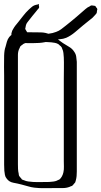

<svg xmlns="http://www.w3.org/2000/svg" viewBox="-46 -924 514 975"><path d="M238 31Q216 31 184 31.5Q152 32 129 29Q112 27 96 22Q80 17 63 13Q44 8 22 4Q0 0 -12 -17Q-19 -25 -21 -36Q-23 -47 -24 -57Q-25 -72 -25 -87.5Q-25 -103 -25 -118V-540Q-25 -555 -25.5 -584Q-26 -613 -25 -642Q-24 -671 -18 -686Q-15 -698 -11 -712Q-7 -726 1 -736Q14 -752 33 -755.5Q52 -759 71 -760H116Q139 -760 162 -759.5Q185 -759 206 -750Q225 -743 241.5 -729.5Q258 -716 274 -705Q289 -695 305 -686Q321 -677 331 -661Q339 -650 341 -636.5Q343 -623 344 -610V-53Q344 -41 343 -30Q342 -19 339 -8L336 2Q335 3 333.5 5Q332 7 330 9Q328 11 325.5 14.5Q323 18 320 20Q317 21 313.5 22Q310 23 307 25Q291 31 273 31Q255 31 238 31ZM45 -606V-91Q45 -79 45.5 -66.5Q46 -54 49 -42Q49 -37 51 -31L58 -22Q60 -21 61.5 -18.5Q63 -16 64 -14Q69 -10 75 -9Q86 -4 97.5 -2.5Q109 -1 122 0Q142 1 163 0.5Q184 0 204 0Q215 -1 224.5 -2Q234 -3 244 -7Q246 -9 249.5 -10Q253 -11 255 -12Q263 -18 268.5 -28.5Q274 -39 276 -49Q279 -63 278.5 -78Q278 -93 278 -107V-520Q278 -543 278.5 -576.5Q279 -610 278 -632Q277 -644 276 -655Q275 -666 270 -676Q269 -678 268 -681.5Q267 -685 265 -686Q264 -688 262.5 -689.5Q261 -691 259 -692Q256 -694 253.5 -697Q251 -700 248 -701Q241 -705 232 -706.5Q223 -708 215 -709Q193 -711 161 -711Q129 -711 106 -709Q99 -708 91 -707Q83 -706 77 -703Q74 -702 72 -700.5Q70 -699 68 -697Q66 -696 63.5 -694Q61 -692 59 -690Q57 -689 56 -686Q55 -683 54 -681Q45 -665 45 -645.5Q45 -626 45 -606ZM378 -797Q358 -780 335.5 -761Q313 -742 290 -732Q275 -726 258.5 -725Q242 -724 226 -721Q215 -719 204.5 -715.5Q194 -712 183 -710Q168 -707 153 -706Q138 -705 123 -705Q109 -705 94 -705Q79 -705 65 -706Q58 -707 49 -708.5Q40 -710 34 -714Q24 -718 18 -728L15 -739Q14 -741 13 -743.5Q12 -746 12 -747Q11 -752 13 -758Q15 -764 16 -768Q17 -771 21 -777Q26 -786 32.5 -794.5Q39 -803 46 -811Q59 -827 72 -844Q85 -861 101 -876Q107 -881 114 -887.5Q121 -894 129 -897Q133 -899 137 -899.5Q141 -900 145 -901Q147 -902 148.5 -903Q150 -904 151 -903Q152 -902 151.5 -900.5Q151 -899 151 -898Q152 -895 152.5 -891Q153 -887 152 -884Q152 -883 150 -881Q148 -879 147 -878L135 -863Q127 -853 118.5 -843Q110 -833 102 -822Q98 -817 93 -810.5Q88 -804 86 -797Q85 -794 84.5 -790Q84 -786 83 -782Q83 -781 82.5 -780Q82 -779 82 -777Q84 -773 85 -772Q87 -769 89 -765Q91 -761 93 -759Q95 -758 99 -757Q103 -756 105 -755Q119 -750 134 -750Q149 -750 163 -750Q183 -751 202 -753Q221 -755 239 -762Q253 -767 264.5 -775.5Q276 -784 287 -793Q301 -804 315 -815.5Q329 -827 342 -838Q354 -848 365 -858Q376 -868 388 -878Q398 -887 410 -892Q411 -893 413 -894.5Q415 -896 417 -896Q420 -897 424 -896Q428 -895 431 -895Q435 -895 437 -894Q439 -893 440 -891Q441 -889 442 -887Q444 -886 446 -883Q448 -880 448 -878Q449 -876 447 -872Q446 -869 446 -864.5Q446 -860 444 -856Q443 -855 441.5 -853.5Q440 -852 439 -850Q435 -846 431.5 -842Q428 -838 424 -834Z"/></svg>

Font: Rubik Vinyl
Style: Regular
Weight: 400
Designer: Hubert and Fischer, NaN
Foundry: Hubert and Fischer, NaN
Version: Version 2.200